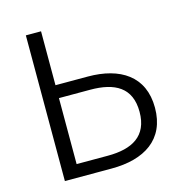

<svg xmlns="http://www.w3.org/2000/svg" viewBox="-104 -795 848 891"><g transform="rotate(-15 320.0 -350.0)"><path d="M99 0H324C481 0 591 -68 591 -221C591 -373 482 -441 327 -441H172V-700H99ZM322 -62H172V-379H322C440 -379 517 -338 517 -221C517 -104 439 -62 322 -62Z"/></g></svg>

Font: Chess Sans
Style: Regular
Weight: 400
Designer: Wolf Bōese
Foundry: Wolf Bōese
Version: Version 7.223;Glyphs 3.3 (3306)